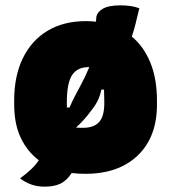

<svg xmlns="http://www.w3.org/2000/svg" viewBox="-20 -638 640 718"><path d="M301 -559Q320 -559 339 -557Q339 -564 340 -572Q342 -592 364 -605Q386 -618 430 -618Q450 -618 468 -615.5Q486 -613 501 -607Q494 -578 487.5 -551.5Q481 -525 473 -501Q517 -465 542 -404.5Q567 -344 567 -261V-247Q567 -126 495.5 -57Q424 12 299 12Q273 12 248 9Q230 37 206.5 48.5Q183 60 147 60Q119 60 97 52Q75 44 55 29Q106 -8 125 -39Q82 -71 57.5 -123Q33 -175 33 -248V-262Q33 -354 65.5 -420.5Q98 -487 158 -523Q218 -559 301 -559ZM311 -387Q269 -387 249.5 -357Q230 -327 230 -257V-246Q230 -240 230 -236H240Q249 -257 258.5 -275.5Q268 -294 279 -314Q299 -351 314 -387ZM323 -227Q295 -188 264 -161Q275 -160 290 -160Q331 -160 350.5 -181.5Q370 -203 370 -252V-263Q370 -285 369 -303H359Q351 -261 323 -227Z"/></svg>

Font: Recursive Mn Csl St Blk
Style: Regular
Weight: 900
Monospace: yes
Version: Version 1.079;hotconv 1.0.112;makeotfexe 2.5.65598; ttfautoh